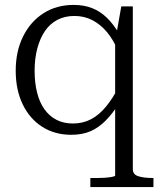

<svg xmlns="http://www.w3.org/2000/svg" viewBox="-20 -539 655 782"><path d="M348 223V186H376Q389 186 406 185Q423 184 436 181.5Q449 179 449 176V-388L454 -400L474 -513H521V150Q521 172 544 179Q567 186 603 186H605V223ZM280 -519Q322 -519 355 -506Q388 -493 415 -467Q442 -441 466 -400L462 -329Q442 -377 415.5 -408.5Q389 -440 356 -457Q323 -474 283 -474Q244 -474 213.5 -458Q183 -442 163 -412.5Q143 -383 132 -342Q121 -301 121 -251Q121 -202 131 -162Q141 -122 161 -94Q181 -66 210 -51Q239 -36 277 -36Q318 -36 351 -53.5Q384 -71 411.5 -104.5Q439 -138 463 -184L466 -119Q439 -77 410.5 -48Q382 -19 348.5 -4.5Q315 10 270 10Q203 10 152 -22.5Q101 -55 72.5 -114Q44 -173 44 -251Q44 -330 74 -390.5Q104 -451 157 -485Q210 -519 280 -519Z"/></svg>

Font: Roboto Serif 36pt Light
Style: Regular
Weight: 300
Designer: Greg Gazdowicz
Foundry: Commercial Type
Version: Version 1.008